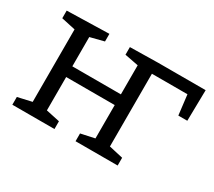

<svg xmlns="http://www.w3.org/2000/svg" viewBox="-105 -730 1036 928"><g transform="rotate(30 413.5 -265.5)"><path d="M546.3 -528H811L808 -355.7H758L743 -480.7L754.7 -467H540.7L546.3 -480.3V-39L529.3 -65L624.7 -43.3V0H389.7V-43.3L481.3 -63L466.3 -39V-268.3L489 -246H173.3L195.3 -268.3V-39L180.3 -63L272 -43.3V0H37V-43.3L132.3 -65L115.3 -39V-486.7L136.3 -461L37 -482.7V-525.3L272 -531.3V-488.7L176.3 -464.3L195.3 -488.3V-284L173.3 -305.7H489L466.3 -284V-486.7L480.3 -465.3L389.7 -482.7V-525.3Z"/></g></svg>

Font: Bitter Thin
Style: Regular
Weight: 100
Designer: Sol Matas, and Bitter project Authors
Foundry: Sol Matas
Version: Version 2.002